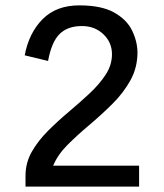

<svg xmlns="http://www.w3.org/2000/svg" viewBox="-20 -695 610 715"><path d="M75 0V-40Q75 -89 98.5 -130Q122 -171 158.5 -207.5Q195 -244 236 -278.5Q277 -313 313.5 -347Q350 -381 373.5 -417Q397 -453 397 -493Q397 -537 365 -567.5Q333 -598 285 -598Q232 -598 202 -568.5Q172 -539 159 -468L72 -489Q88 -573 139 -624Q190 -675 275 -675Q357 -675 404 -649Q451 -623 471 -583Q491 -543 492 -501Q492 -443 465.5 -395.5Q439 -348 397.5 -307Q356 -266 312 -229Q268 -192 231.5 -155.5Q195 -119 178 -78H498V0Z"/></svg>

Font: Orienta
Style: Regular
Weight: 400
Designer: Eduardo Rodriguez Tunni
Foundry: Eduardo Rodriguez Tunni
Version: Version 1.002; ttfautohint (v1.8.4.7-5d5b);gftools[0.9.23]